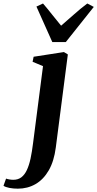

<svg xmlns="http://www.w3.org/2000/svg" viewBox="-144 -850 569 1125"><path d="M183 14Q172.5 95 141.5 148.5Q110.5 202 64 228.8Q17.5 255.5 -39.5 255.5Q-66 255.5 -89 251Q-112 246.5 -123.5 238.5L-108.5 196.5Q-100.5 199.5 -88.5 201.5Q-76.5 203.5 -66.5 203.5Q-38 203.5 -18.8 188.8Q0.5 174 13.5 146.2Q26.5 118.5 35 79Q43.5 39.5 49.5 -9.5L108 -462.5L47 -488L53 -517.5L230.5 -545L253.5 -531ZM162.5 -603.5 69.5 -811.5 108 -829.5Q133.5 -800 160 -766.2Q186.5 -732.5 214 -699.5Q252.5 -732 289.2 -765.2Q326 -798.5 367.5 -829.5L405.5 -809.5L241.5 -603.5Z"/></svg>

Font: Merriweather 72pt
Style: Bold Italic
Weight: 700
Italic angle: -7.8°
Version: Version 2.101